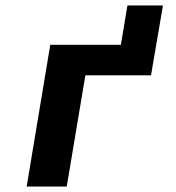

<svg xmlns="http://www.w3.org/2000/svg" viewBox="-20 -679 640 699"><path d="M77.1 0H223L290.8 -404.8H529.8L573.2 -659.1H443.9L420.1 -516H163Z"/></svg>

Font: Margiela Mono Italic Bold It
Style: Regular
Weight: 700
Designer: Mike Abbink, Paul van der Laan, Pieter van Rosmalen
Foundry: Bold Monday
Version: Version 2.003 2021